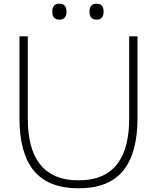

<svg xmlns="http://www.w3.org/2000/svg" viewBox="-20 -1006 847 1036"><path d="M539 -943Q539 -900 501 -900Q463 -900 463 -943Q463 -986 501 -986Q539 -986 539 -943ZM339 -943Q339 -900 300 -900Q262 -900 262 -943Q262 -986 300 -986Q339 -986 339 -943ZM722 -810V-369Q722 -180 644.5 -85Q567 10 404 10Q241 10 163 -84.5Q85 -179 85 -369V-810H130V-365Q130 -290 145 -228.5Q160 -167 193 -123.5Q226 -80 278 -56.5Q330 -33 404 -33Q478 -33 530 -56.5Q582 -80 614.5 -123.5Q647 -167 662 -228Q677 -289 677 -365V-810Z"/></svg>

Font: TypoPRO Sinkin Sans
Style: 200 X Light
Weight: 200
Designer: Keith Bates
Foundry: K-Type
Version: Sinkin Sans (version 1.0)  by Keith Bates   •   © 2014   www